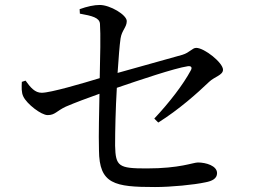

<svg xmlns="http://www.w3.org/2000/svg" viewBox="-20 -776 1040 774"><path d="M83 -451 68 -446C67 -424 66 -403 74 -387C88 -357 146 -312 172 -312C202 -312 207 -328 245 -346C282 -362 336 -382 381 -398C380 -331 377 -236 379 -170C380 -34 441 -22 605 -22C670 -22 762 -31 808 -41C835 -46 855 -56 855 -78C855 -108 810 -121 778 -121C758 -121 706 -97 571 -97C458 -97 446 -105 444 -189C444 -248 446 -338 451 -422C539 -452 683 -501 737 -509C751 -511 756 -504 749 -492C719 -436 664 -364 602 -298L618 -282C701 -334 775 -400 823 -446C845 -467 879 -473 879 -495C879 -523 804 -583 771 -583C755 -583 745 -564 715 -555L454 -482C458 -542 462 -594 466 -621C471 -654 491 -666 491 -691C491 -716 424 -756 382 -756C360 -756 331 -750 301 -739L302 -721C351 -712 381 -705 383 -680C386 -641 384 -542 382 -461C313 -440 184 -402 148 -402C121 -402 103 -423 83 -451Z"/></svg>

Font: Noto Serif HK Medium
Style: Regular
Weight: 500
Designer: Ryoko NISHIZUKA 西塚涼子 (kana & ideographs); Frank Grießhammer (Latin, Greek & Cyrillic); Wenlong ZHANG 张文龙 (bopomofo); San
Foundry: Adobe
Version: Version 2.001;hotconv 1.1.0;makeotfexe 2.6.0